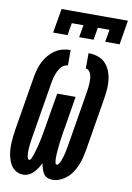

<svg xmlns="http://www.w3.org/2000/svg" viewBox="-103 -1018 748 1089"><g transform="rotate(10 271.5 -473.5)"><path d="M277 8Q261 8 247 1.5Q233 -5 225.5 -17.5Q218 -30 213.5 -44.5Q209 -59 206 -75Q199 -60 189.5 -45.5Q180 -31 168 -18.5Q156 -6 140.5 1Q125 8 109 8Q90 8 73.5 0Q57 -8 46 -21Q35 -34 28.5 -50.5Q22 -67 18 -85Q14 -103 13 -121.5Q12 -140 13 -159Q14 -178 16 -196.5Q18 -215 21 -234L73 -548Q77 -571 83.5 -593.5Q90 -616 100.5 -637Q111 -658 127 -677Q143 -696 163 -709.5Q183 -723 206 -729Q229 -735 252 -735V-646Q240 -646 229 -639.5Q218 -633 210.5 -623Q203 -613 197.5 -602Q192 -591 188 -579.5Q184 -568 181.5 -556.5Q179 -545 177 -534L125 -219Q124 -213 123 -207Q122 -201 121 -195Q120 -189 119.5 -183Q119 -177 118 -171Q117 -165 116.5 -158.5Q116 -152 115.5 -146Q115 -140 115 -134Q115 -128 115 -122Q115 -116 115.5 -110Q116 -104 117 -98.5Q118 -93 120 -87Q122 -81 128 -81Q136 -81 139 -89Q142 -97 145 -103.5Q148 -110 150 -116.5Q152 -123 154 -130Q156 -137 158 -144Q160 -151 162 -157.5Q164 -164 165.5 -171Q167 -178 168.5 -184.5Q170 -191 171.5 -198Q173 -205 174.5 -212Q176 -219 177 -225.5Q178 -232 179.5 -239Q181 -246 182 -253Q183 -260 184.5 -266.5Q186 -273 187 -280Q188 -287 189 -294L220 -478H326L296 -294Q294 -287 293 -280Q292 -273 291 -266.5Q290 -260 289 -253Q288 -246 287 -239Q286 -232 285 -225Q284 -218 283 -211.5Q282 -205 281.5 -198Q281 -191 280 -184Q279 -177 278.5 -170.5Q278 -164 277.5 -157Q277 -150 276.5 -143Q276 -136 276 -129.5Q276 -123 276 -116Q276 -109 276.5 -102.5Q277 -96 279 -88.5Q281 -81 287 -81Q293 -81 296.5 -86Q300 -91 303 -96Q306 -101 308 -106.5Q310 -112 312 -117Q314 -122 315.5 -127.5Q317 -133 318.5 -138Q320 -143 321.5 -148.5Q323 -154 324 -159Q325 -164 326 -169.5Q327 -175 328 -180Q329 -185 330 -190.5Q331 -196 332 -201L384 -516Q386 -528 387.5 -541Q389 -554 389.5 -566.5Q390 -579 389.5 -591Q389 -603 386 -614.5Q383 -626 375 -636Q367 -646 355 -646V-735Q382 -735 407.5 -727Q433 -719 451 -701Q469 -683 479 -659Q489 -635 492.5 -609Q496 -583 494 -555.5Q492 -528 488 -501L436 -187Q432 -165 426.5 -143.5Q421 -122 412 -101Q403 -80 390.5 -60.5Q378 -41 360 -25.5Q342 -10 320.5 -1Q299 8 277 8ZM137 -815 161 -955H543L520 -815H437L449 -886H382L370 -815H287L299 -886H232L220 -815Z"/></g></svg>

Font: Iosevka Slab Extrabold
Style: Italic
Weight: 800
Italic angle: -9°
Monospace: yes
Designer: Belleve Invis
Foundry: Belleve Invis
Version: Version 11.1.0; ttfautohint (v1.8.3)